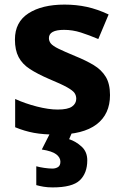

<svg xmlns="http://www.w3.org/2000/svg" viewBox="-20 -576 537 836"><path d="M459 -162Q459 -79 400.5 -34.5Q342 10 226 10Q169 10 128 2.5Q87 -5 46 -22V-145Q90 -125 141 -112Q192 -99 231 -99Q275 -99 293.5 -112Q312 -125 312 -146Q312 -160 304.5 -171Q297 -182 272 -196Q247 -210 194 -232Q143 -254 110 -275.5Q77 -297 61 -327.5Q45 -358 45 -404Q45 -480 104 -518Q163 -556 261 -556Q312 -556 358 -546Q404 -536 453 -513L408 -406Q368 -423 332 -434.5Q296 -446 259 -446Q193 -446 193 -410Q193 -397 201.5 -386.5Q210 -376 234.5 -364Q259 -352 307 -332Q354 -313 388 -292.5Q422 -272 440.5 -241.5Q459 -211 459 -162ZM360 122Q360 178 327.5 209Q295 240 209 240Q187 240 169.5 237Q152 234 138 230V148Q152 152 172.5 155Q193 158 208 158Q222 158 232.5 151.5Q243 145 243 128Q243 110 225 96Q207 82 162 75L200 0H294L281 30Q311 40 335.5 62.5Q360 85 360 122Z"/></svg>

Font: Noto Sans Telugu
Style: Bold
Weight: 700
Designer: Jelle Bosma - Monotype Design Team
Foundry: Monotype Imaging Inc.
Version: Version 2.005; ttfautohint (v1.8.4.7-5d5b)